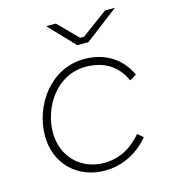

<svg xmlns="http://www.w3.org/2000/svg" viewBox="-109 -807 798 902"><g transform="rotate(-15 290.5 -356.5)"><path d="M292 7C374 7 451 -30 507 -98L480 -120C432 -63 371 -29 297 -29C181 -29 100 -114 100 -228C100 -351 185 -488 329 -488C418 -488 483 -445 514 -372L547 -391C511 -473 434 -525 331 -525C167 -525 60 -372 60 -223C60 -90 155 7 292 7ZM317 -596H371L533 -720H485L358 -626H339L246 -720H199Z"/></g></svg>

Font: Fixel Display 20240404 ExLight
Style: Italic
Weight: 200
Italic angle: -10°
Designer: AlfaBravo + MacPaw
Foundry: Kyrylo Tkachov, Marchela Mozhyna, Serhii Makarenko, Maria Weinstein, Zakhar Kryvoshyya
Version: Version 1.211;Glyphs 3.2 (3225)